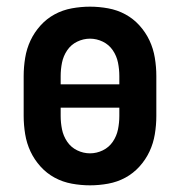

<svg xmlns="http://www.w3.org/2000/svg" viewBox="-20 -548 540 576"><path d="M250 8Q223 8 195.5 3Q168 -2 144 -15Q120 -28 101.5 -48.5Q83 -69 71.5 -93.5Q60 -118 55.5 -145.5Q51 -173 51 -200V-320Q51 -347 55.5 -374.5Q60 -402 71.5 -426.5Q83 -451 101.5 -471.5Q120 -492 144 -505Q168 -518 195.5 -523Q223 -528 250 -528Q277 -528 304.5 -523Q332 -518 356 -505Q380 -492 398.5 -471.5Q417 -451 428.5 -426.5Q440 -402 444.5 -374.5Q449 -347 449 -320V-200Q449 -173 444.5 -145.5Q440 -118 428.5 -93.5Q417 -69 398.5 -48.5Q380 -28 356 -15Q332 -2 304.5 3Q277 8 250 8ZM338 -295V-320Q338 -340 334 -360Q330 -380 318.5 -397Q307 -414 288.5 -423Q270 -432 250 -432Q230 -432 211.5 -423Q193 -414 181.5 -397Q170 -380 166 -360Q162 -340 162 -320V-295ZM250 -88Q270 -88 288.5 -97Q307 -106 318.5 -123Q330 -140 334 -160Q338 -180 338 -200V-225H162V-200Q162 -180 166 -160Q170 -140 181.5 -123Q193 -106 211.5 -97Q230 -88 250 -88Z"/></svg>

Font: Iosevka SS18
Style: Bold
Weight: 700
Monospace: yes
Designer: Belleve Invis
Foundry: Belleve Invis
Version: Version 25.1.1; ttfautohint (v1.8.4)